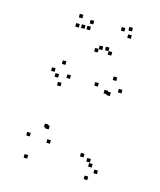

<svg xmlns="http://www.w3.org/2000/svg" viewBox="-126 -901 871 1043"><g transform="rotate(15 310.0 -379.5)"><path d="M507.5 7V-13H487.5V7ZM454 -44V-64H434V-44ZM470.5 -20V-40H450.5V-20ZM522.5 -451V-471H502.5V-451ZM478 -509V-529H458V-509ZM389 -453.5V-473.5H369V-453.5ZM191.5 -160V-180H171.5V-160ZM183.5 -165V-185H163.5V-165ZM232 -455V-475H212V-455ZM188.5 -522V-542H168.5V-522ZM141.5 -470.5V-490.5H121.5V-470.5ZM193 -402.5V-422.5H173V-402.5ZM168 -444.5V-464.5H148V-444.5ZM102 -96.5V-116.5H82V-96.5ZM119.5 23.5V3.5H99.5V23.5ZM218 -86.5V-106.5H198V-86.5ZM448.5 -426V-446H428.5V-426ZM465.5 -421V-441H445.5V-421ZM413.5 -62V-82H393.5V-62ZM465 52V32H445V52ZM277.5 -773.5V-793.5H257.5V-773.5ZM395.5 -654.5V-674.5H375.5V-654.5ZM361 -651.5V-671.5H341V-651.5ZM451 -779.5V-799.5H431V-779.5ZM490.5 -791V-811H470.5V-791ZM495 -750.5V-770.5H475V-750.5ZM416 -635V-655H396V-635ZM340.5 -632.5V-652.5H320.5V-632.5ZM238 -738V-758H218V-738ZM268.5 -738V-758H248.5V-738ZM206 -736.5V-756.5H186V-736.5ZM212 -790V-810H192V-790Z"/></g></svg>

Font: Monaspace Radon Dots Var
Style: Regular
Weight: 400
Designer: Riley Cran and the Lettermatic Team
Version: Version 1.100 (Monaspace Radon Dots)